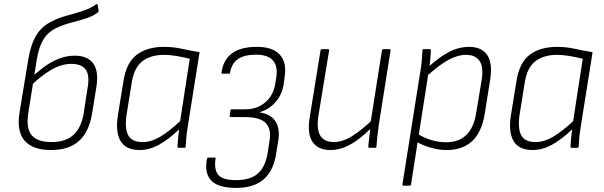

<svg xmlns="http://www.w3.org/2000/svg" viewBox="-20 -722 2950 938"><path d="M229 11Q140 11 100 -35Q60 -81 76 -176L118 -431Q130 -504 157 -549Q184 -594 234 -618Q266 -635 306 -645.5Q346 -656 384 -668.5Q422 -681 450 -701Q453 -703 454.5 -702Q456 -701 457 -698L462 -669Q462 -664 458 -661Q434 -643 400 -632Q366 -621 328.5 -611.5Q291 -602 257 -586Q216 -567 193 -530.5Q170 -494 160 -433L119 -175Q106 -98 133.5 -63Q161 -28 232 -28Q300 -28 338.5 -62.5Q377 -97 389 -170L408 -293Q419 -356 398 -383Q377 -410 329 -410Q280 -410 229.5 -380.5Q179 -351 130 -302L136 -345Q166 -374 199.5 -398Q233 -422 269.5 -436Q306 -450 346 -450Q407 -450 435 -412.5Q463 -375 451 -298L430 -168Q415 -77 365.5 -33Q316 11 229 11Z M662 11Q595 11 569 -33Q543 -77 556 -159L583 -325Q597 -416 648 -454.5Q699 -493 781 -493Q826 -493 866.5 -484Q907 -475 955 -467L899 -115Q893 -79 890.5 -54Q888 -29 887 -5Q887 0 880 0H853Q847 0 847 -5Q848 -26 850 -47.5Q852 -69 855 -90Q803 -40 756 -14.5Q709 11 662 11ZM677 -28Q718 -28 761 -53Q804 -78 860 -130L907 -435Q875 -443 842 -448.5Q809 -454 781 -454Q717 -454 676.5 -423.5Q636 -393 624 -321L598 -159Q589 -94 606.5 -61Q624 -28 677 -28Z M1129 196Q1044 195 1011 159Q978 123 991 54Q993 48 996 48H1029Q1035 48 1033 53Q1025 107 1046.5 132.5Q1068 158 1133 158Q1203 158 1240 125.5Q1277 93 1288 23L1297 -36Q1306 -94 1277 -122Q1248 -150 1177 -150H1106Q1104 -150 1103 -152Q1102 -154 1102 -156L1106 -183Q1106 -186 1108 -187Q1110 -188 1112 -188H1180Q1236 -188 1276 -222Q1316 -256 1325 -314L1330 -346Q1338 -399 1313 -427Q1288 -455 1231 -455Q1173 -455 1142 -433Q1111 -411 1104 -367Q1104 -362 1099 -362H1068Q1062 -362 1062 -367Q1070 -428 1112 -460.5Q1154 -493 1236 -493Q1312 -493 1346.5 -455.5Q1381 -418 1371 -350L1366 -312Q1359 -262 1327.5 -225Q1296 -188 1249 -174V-173Q1304 -164 1326 -129Q1348 -94 1340 -38L1330 23Q1318 110 1269 153.5Q1220 197 1129 196Z M1594 11Q1534 11 1507 -28.5Q1480 -68 1493 -149L1546 -476Q1547 -482 1553 -482H1582Q1589 -482 1588 -476L1535 -153Q1526 -90 1545 -59Q1564 -28 1611 -28Q1654 -28 1701 -57.5Q1748 -87 1804 -141L1798 -100Q1763 -66 1730 -41Q1697 -16 1663 -2.5Q1629 11 1594 11ZM1786 0Q1779 0 1779 -5Q1781 -29 1784 -53Q1787 -77 1790 -102V-121L1846 -476Q1848 -482 1854 -482H1882Q1889 -482 1888 -475L1831 -115Q1827 -89 1824 -60Q1821 -31 1819 -5Q1819 0 1813 0Z M2162 11Q2125 11 2084.5 -0.5Q2044 -12 2012 -31L2017 -70Q2050 -49 2086.5 -38Q2123 -27 2160 -27Q2220 -27 2257 -61.5Q2294 -96 2306 -168L2332 -325Q2344 -391 2324 -422.5Q2304 -454 2257 -454Q2215 -454 2169 -428.5Q2123 -403 2062 -347L2066 -389Q2124 -442 2172.5 -467.5Q2221 -493 2272 -493Q2334 -493 2361 -452Q2388 -411 2374 -329L2348 -165Q2333 -75 2286 -32Q2239 11 2162 11ZM1952 185Q1945 185 1946 179L2033 -370Q2038 -397 2040.5 -424.5Q2043 -452 2044 -476Q2044 -482 2050 -482H2079Q2085 -482 2085 -476Q2084 -456 2082 -431.5Q2080 -407 2076 -386L2073 -365L1988 179Q1987 185 1981 185Z M2582 11Q2515 11 2489 -33Q2463 -77 2476 -159L2503 -325Q2517 -416 2568 -454.5Q2619 -493 2701 -493Q2746 -493 2786.5 -484Q2827 -475 2875 -467L2819 -115Q2813 -79 2810.5 -54Q2808 -29 2807 -5Q2807 0 2800 0H2773Q2767 0 2767 -5Q2768 -26 2770 -47.5Q2772 -69 2775 -90Q2723 -40 2676 -14.5Q2629 11 2582 11ZM2597 -28Q2638 -28 2681 -53Q2724 -78 2780 -130L2827 -435Q2795 -443 2762 -448.5Q2729 -454 2701 -454Q2637 -454 2596.5 -423.5Q2556 -393 2544 -321L2518 -159Q2509 -94 2526.5 -61Q2544 -28 2597 -28Z"/></svg>

Font: Sofia Sans Semi Condensed ExtraLight
Style: Italic
Weight: 250
Italic angle: -9°
Version: Version 4.100